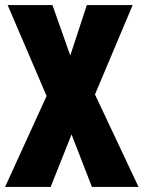

<svg xmlns="http://www.w3.org/2000/svg" viewBox="-22 -734 564 754"><path d="M522 0 351 -363 499 -714H319L254 -516L184 -714H8L161 -357L-2 0H177L259 -206L339 0Z"/></svg>

Font: Noto Sans Lao ExtraCondensed Black
Style: Regular
Weight: 900
Width: 2
Designer: Monotype Design Team
Foundry: Monotype Imaging Inc.
Version: Version 2.003